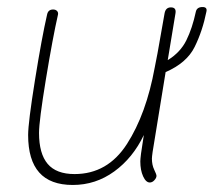

<svg xmlns="http://www.w3.org/2000/svg" viewBox="-20 -528 608 546"><path d="M567 -495Q556 -440 533.5 -394.5Q511 -349 451 -323L414 -96Q412 -82 412 -77Q412 -59 418.5 -45.5Q425 -32 425 -28Q425 -22 419 -15.5Q413 -9 406 -9Q395 -9 387 -26.5Q379 -44 379 -69Q379 -75 381 -91L389 -144Q358 -79 305 -40.5Q252 -2 187 -2Q123 -2 91.5 -37.5Q60 -73 60 -144Q60 -179 79.5 -300.5Q99 -422 114 -487Q117 -501 131 -501Q138 -501 142 -497Q146 -493 145 -487Q130 -421 110.5 -302.5Q91 -184 91 -150Q91 -91 115.5 -62Q140 -33 192 -33Q286 -33 341 -118.5Q396 -204 420 -336L428 -377L448 -490Q451 -507 466 -507Q482 -507 479 -490L457 -357Q493 -379 510 -413.5Q527 -448 537 -495Q540 -508 556 -508Q570 -508 567 -495Z"/></svg>

Font: Mali ExtraLight
Style: Italic
Weight: 275
Italic angle: -10°
Version: Version 1.000; ttfautohint (v1.6)